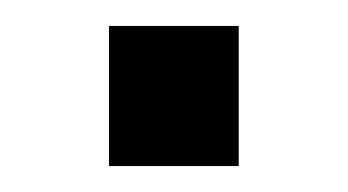

<svg xmlns="http://www.w3.org/2000/svg" viewBox="-20 -128 268 148"><path d="M64 0V-108H164V0Z"/></svg>

Font: Archivo Narrow
Style: Regular
Weight: 400
Designer: Hector Gatti
Foundry: Omnibus-Type
Version: Version 1.003